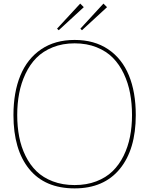

<svg xmlns="http://www.w3.org/2000/svg" viewBox="-20 -1043 834 1073"><path d="M397 -800.8Q329.6 -800.8 274.9 -778.8Q220.2 -756.8 183.6 -719.7Q147 -682.6 122.6 -630.9Q98.1 -579.1 87.2 -521.7Q76.2 -464.4 76.2 -399.9Q76.2 -335.4 87.2 -278.6Q98.1 -221.7 122.8 -171.6Q147.5 -121.6 184.1 -85.9Q220.7 -50.3 275.1 -29.5Q329.6 -8.8 397 -8.8Q463.9 -8.8 518.1 -29.5Q572.3 -50.3 609.1 -86.2Q646 -122.1 670.7 -172.1Q695.3 -222.2 706.5 -278.8Q717.8 -335.4 717.8 -399.9Q717.8 -464.4 707 -521.7Q696.3 -579.1 671.9 -630.9Q647.5 -682.6 611.1 -719.7Q574.7 -756.8 520 -778.8Q465.3 -800.8 397 -800.8ZM738.8 -399.9Q738.8 -208 649.7 -99.1Q560.5 9.8 397 9.8Q231 9.8 143.1 -98.4Q55.2 -206.5 55.2 -399.9Q55.2 -527.3 94 -621.3Q132.8 -715.3 210.2 -767.6Q287.6 -819.8 397 -819.8Q506.8 -819.8 584.2 -767.8Q661.6 -715.8 700.2 -622.1Q738.8 -528.3 738.8 -399.9ZM428.2 -1022.9 448.2 -1002.9 308.1 -874 298.8 -882.8ZM558.1 -1022.9 578.1 -1002.9 438 -874 429.2 -882.8Z"/></svg>

Font: Sinkin Sans 100 Thin
Style: Regular
Weight: 100
Designer: Keith Bates
Foundry: K-Type
Version: Sinkin Sans (version 1.0)  by Keith Bates   •   © 2014   www